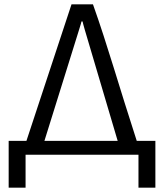

<svg xmlns="http://www.w3.org/2000/svg" viewBox="-20 -712 759 886"><path d="M344 -572C354 -604 355 -608 356 -613H361C362 -608 365 -596 372 -572L523 -62H185ZM619 2V154H697V-62H611C529 -314 478 -498 409 -692H310L102 -62H20V154H98V2Z"/></svg>

Font: Repo
Style: Regular
Weight: 400
Designer: Stefan Peev
Foundry: Context Ltd
Version: Version 0.000